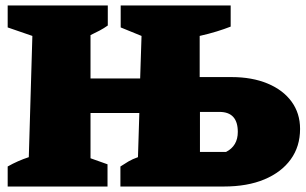

<svg xmlns="http://www.w3.org/2000/svg" viewBox="-20 -680 1114 700"><path d="M8 0V-73Q45 -94 85 -107L98 -549L8 -580V-660H373V-587Q359 -577 343 -568.5Q327 -560 310 -552V-394H491L496 -549L420 -580V-660H821V-583Q798 -574 770.5 -565.5Q743 -557 708 -549V-399H824Q899 -399 955.5 -375.5Q1012 -352 1043 -309.5Q1074 -267 1074 -210Q1074 -146 1040 -99Q1006 -52 944 -26Q882 0 796 0H419V-73Q434 -83 448.5 -91.5Q463 -100 483 -107L488 -268H310V-103L372 -81V0ZM709 -126H804Q847 -148 847 -199Q847 -272 780 -272H709Z"/></svg>

Font: Piazzolla SC Black
Style: Regular
Weight: 900
Designer: Juan Pablo del Peral
Foundry: Huerta Tipografica
Version: Version 1.330